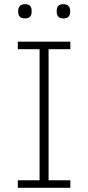

<svg xmlns="http://www.w3.org/2000/svg" viewBox="-20 -897 421 917"><path d="M316 0H65V-36H169V-662H65V-698H316V-662H212V-36H316ZM67 -838V-847Q67 -860 75 -868.5Q83 -877 99 -877Q131 -877 131 -847V-838Q131 -825 123 -817Q115 -809 99 -809Q83 -809 75 -817Q67 -825 67 -838ZM251 -838V-847Q251 -877 283 -877Q299 -877 307 -868.5Q315 -860 315 -847V-838Q315 -825 307 -817Q299 -809 283 -809Q267 -809 259 -817Q251 -825 251 -838Z"/></svg>

Font: Anuphan ExtraLight
Style: Regular
Weight: 200
Designer: Cadson Demak
Version: Version 3.001